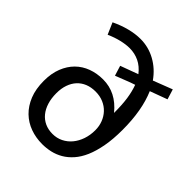

<svg xmlns="http://www.w3.org/2000/svg" viewBox="-196 -804 931 931"><g transform="rotate(45 269.0 -339.0)"><path d="M249 -525.4 340.3 -559.1Q316.4 -589.8 286.4 -604.2Q256.3 -618.7 221.2 -618.7Q195.8 -618.7 164.6 -611.3Q133.3 -604 99.6 -588.9L73.7 -648.4Q114.7 -668 153.6 -677.7Q192.4 -687.5 227.1 -687.5Q281.7 -687.5 329.8 -661.1Q377.9 -634.8 411.6 -586.9L510.3 -625L526.4 -572.8L437.5 -540Q477.1 -448.2 477.1 -314Q477.1 -250 468 -201.2Q459 -152.3 443.4 -116.2Q427.7 -80.1 406 -55.7Q384.3 -31.2 359.1 -16.6Q334 -2 306.2 4.4Q278.3 10.7 250 10.7Q206.5 10.7 168.2 -3.2Q129.9 -17.1 101.1 -44.9Q72.3 -72.8 55.4 -114.5Q38.6 -156.2 38.6 -212.4Q38.6 -263.2 54 -302Q69.3 -340.8 95.9 -367.2Q122.6 -393.6 158.9 -407Q195.3 -420.4 237.3 -420.4Q326.7 -420.4 389.6 -342.8Q389.6 -398.4 383.8 -438.5Q377.9 -478.5 365.7 -511.7Q357.4 -509.3 341.1 -503.2Q324.7 -497.1 307.6 -490.2Q288.1 -482.4 265.1 -473.6ZM252.9 -353Q223.1 -353 199.2 -343.3Q175.3 -333.5 158.7 -315.4Q142.1 -297.4 133.1 -271.5Q124 -245.6 124 -212.9Q124 -177.7 132.8 -149.4Q141.6 -121.1 158 -101.1Q174.3 -81.1 197.8 -70.3Q221.2 -59.6 250.5 -59.6Q279.8 -59.6 304.4 -71.8Q329.1 -84 346.9 -105.5Q364.7 -127 374.8 -156.2Q384.8 -185.5 384.8 -219.2Q384.8 -247.1 375.5 -271.2Q366.2 -295.4 349.1 -313.7Q332 -332 307.6 -342.5Q283.2 -353 252.9 -353Z"/></g></svg>

Font: Shanti
Style: Regular
Weight: 400
Designer: vernon adams
Foundry: vernon adams
Version: Version 1.000